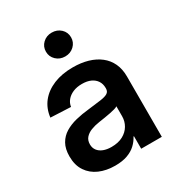

<svg xmlns="http://www.w3.org/2000/svg" viewBox="-178 -853 903 976"><g transform="rotate(-30 274.0 -365.0)"><path d="M213.9 8.8Q162.1 8.8 121.8 -8.8Q81.5 -26.4 58.1 -61.3Q34.7 -96.2 34.7 -147.9Q34.7 -192.4 51.3 -221.4Q67.9 -250.5 96.4 -267.8Q125 -285.2 161.9 -294.2Q198.7 -303.2 238.3 -307.1Q286.1 -312.5 314.5 -316.7Q342.8 -320.8 355.5 -329.1Q368.2 -337.4 368.2 -355V-358.4Q368.2 -381.8 356.9 -399.2Q345.7 -416.5 324.7 -426.3Q303.7 -436 273.4 -436Q243.2 -436 220.5 -426.3Q197.8 -416.5 184.1 -399.9Q170.4 -383.3 167.5 -362.3L49.3 -367.7Q55.2 -418.5 84.2 -455.1Q113.3 -491.7 162.1 -512Q210.9 -532.2 275.4 -532.2Q323.2 -532.2 362.8 -520.8Q402.3 -509.3 431.2 -486.8Q460 -464.4 475.6 -431.2Q491.2 -397.9 491.2 -354.5V0H370.1V-73.2H367.2Q355.5 -50.3 335.4 -31.5Q315.4 -12.7 285.6 -2Q255.9 8.8 213.9 8.8ZM244.6 -83Q284.7 -83 312.3 -97.9Q339.8 -112.8 354.2 -137.5Q368.7 -162.1 368.7 -191.9V-250Q362.8 -245.6 350.8 -242.2Q338.9 -238.8 322.8 -235.6Q306.6 -232.4 288.8 -229.5Q271 -226.6 253.4 -224.1Q226.6 -220.2 204.3 -211.7Q182.1 -203.1 168.7 -188Q155.3 -172.9 155.3 -148.9Q155.3 -128.4 166.5 -113.5Q177.7 -98.6 197.8 -90.8Q217.8 -83 244.6 -83ZM271 -599.1Q239.7 -599.1 218.5 -619.4Q197.3 -639.6 197.3 -668.9Q197.3 -698.7 218.5 -718.8Q239.7 -738.8 270.5 -738.8Q302.2 -738.8 323.5 -718.8Q344.7 -698.7 344.7 -668.9Q344.7 -639.6 323.5 -619.4Q302.2 -599.1 271 -599.1Z"/></g></svg>

Font: Inter 28pt SemiBold
Style: Regular
Weight: 600
Designer: Rasmus Andersson
Foundry: rsms
Version: Version 4.001;git-66647c0bb